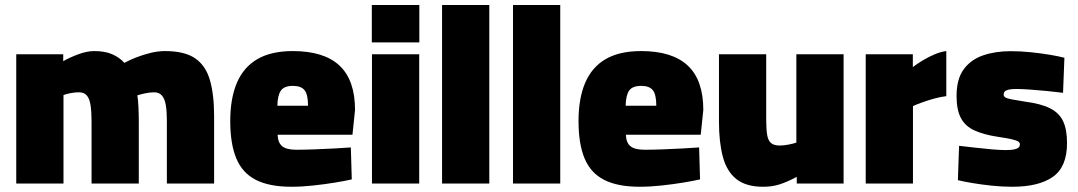

<svg xmlns="http://www.w3.org/2000/svg" viewBox="-20 -714 4196 747"><path d="M43.2 0V-502.8H226V-475.9Q247.9 -488.9 282.7 -502.1Q317.5 -515.3 346.7 -515.3Q388.2 -515.3 416.5 -503Q444.8 -490.7 464 -469.4Q481.8 -479.4 508 -489.9Q534.3 -500.3 564.1 -507.8Q593.9 -515.3 622 -515.3Q697.8 -515.3 739.1 -487.2Q780.3 -459 796.6 -402.7Q813 -346.5 813 -262.1V0H629.2V-245.4Q629.2 -279.6 625.3 -304Q621.4 -328.4 610.6 -341.6Q599.7 -354.9 579.7 -354.9Q563.7 -354.9 545 -350.9Q526.3 -346.9 514.3 -343.1Q517.4 -326.3 518.7 -297.1Q520 -267.8 520 -244.1V0H336.2V-241Q336.2 -278.2 332.5 -303.5Q328.9 -328.8 318.3 -341.9Q307.7 -354.9 287.2 -354.9Q270.4 -354.9 253.2 -351.4Q236 -347.9 227 -344.1V0Z M1114.1 12.6Q1028 12.6 975.5 -14.2Q923 -41 899.4 -97.6Q875.8 -154.1 875.8 -243Q875.8 -331.4 901.9 -392.3Q928 -453.1 981.7 -484.2Q1035.4 -515.3 1119.5 -515.3Q1240.6 -515.3 1300.9 -458.8Q1361.3 -402.3 1361.3 -286L1351.3 -189.7H1060.1Q1061.1 -159.1 1077.7 -145.3Q1094.3 -131.4 1132.3 -131.4Q1164.5 -131.4 1203.7 -132.9Q1242.9 -134.4 1280.7 -136.4Q1318.5 -138.4 1345 -140.4L1348.6 -16Q1322.4 -10 1282.5 -3.5Q1242.7 3 1198.4 7.8Q1154.1 12.6 1114.1 12.6ZM1059.1 -302.7H1178.4Q1178.4 -346 1165 -363Q1151.6 -379.9 1119.5 -379.9Q1085.9 -379.9 1073 -361.8Q1060.1 -343.7 1059.1 -302.7Z M1427.2 0V-502.8H1611V0ZM1426.6 -549.1V-694.5H1611.5V-549.1Z M1699.9 0V-694.5H1883.7V0Z M1975.9 0V-694.5H2159.7V0Z M2469.1 12.6Q2383 12.6 2330.5 -14.2Q2278 -41 2254.4 -97.6Q2230.8 -154.1 2230.8 -243Q2230.8 -331.4 2256.9 -392.3Q2283 -453.1 2336.7 -484.2Q2390.4 -515.3 2474.5 -515.3Q2595.6 -515.3 2655.9 -458.8Q2716.3 -402.3 2716.3 -286L2706.3 -189.7H2415.1Q2416.1 -159.1 2432.7 -145.3Q2449.3 -131.4 2487.3 -131.4Q2519.5 -131.4 2558.7 -132.9Q2597.9 -134.4 2635.7 -136.4Q2673.5 -138.4 2700 -140.4L2703.6 -16Q2677.4 -10 2637.5 -3.5Q2597.7 3 2553.4 7.8Q2509.1 12.6 2469.1 12.6ZM2414.1 -302.7H2533.4Q2533.4 -346 2520 -363Q2506.6 -379.9 2474.5 -379.9Q2440.9 -379.9 2428 -361.8Q2415.1 -343.7 2414.1 -302.7Z M2948.9 12.6Q2882.5 12.6 2845.1 -17.2Q2807.6 -47 2792.4 -103.8Q2777.2 -160.7 2777.2 -241.3V-502.8H2961V-248.7Q2961 -211.5 2964.7 -189.3Q2968.4 -167.1 2979.8 -157.5Q2991.2 -147.8 3013.2 -147.8Q3029.8 -147.8 3048.7 -151.6Q3067.7 -155.4 3078.3 -159.2V-502.8H3262.1V0H3079.9V-25.8Q3042.1 -5.9 3013.2 3.3Q2984.4 12.6 2948.9 12.6Z M3348.2 0V-502.8H3531.5V-453.1Q3547.3 -465.2 3569.6 -478.7Q3591.9 -492.3 3616.6 -502.7Q3641.3 -513.1 3661.7 -515.3V-339.9Q3639.6 -337.3 3615.2 -330.6Q3590.8 -323.9 3569.1 -316.1Q3547.4 -308.4 3532 -301.3V0Z M3918.7 12.6Q3878.5 12.6 3837.9 8.3Q3797.4 4 3763.2 -1.8Q3729 -7.6 3706.8 -13.1L3711.4 -146.7Q3738.4 -143.7 3772.4 -139.7Q3806.5 -135.7 3839.4 -132.9Q3872.3 -130.1 3893 -130.1Q3914 -130.1 3925.9 -132.7Q3937.9 -135.3 3943 -140.2Q3948 -145.1 3948 -152.5Q3948 -159.1 3941.8 -163.3Q3935.6 -167.5 3917.2 -172Q3898.8 -176.5 3861.6 -181.8Q3806.5 -190.3 3770.9 -206.7Q3735.3 -223 3718.4 -255Q3701.6 -286.9 3701.6 -340.3Q3701.6 -406.6 3729.5 -444.5Q3757.4 -482.4 3805 -498.6Q3852.6 -514.9 3911.7 -514.9Q3949.8 -514.9 3989.2 -510.9Q4028.7 -506.9 4063.6 -501.1Q4098.6 -495.3 4121.2 -489.3L4115.9 -352.9Q4089.9 -356.3 4054.9 -359.8Q4019.9 -363.3 3987.4 -365.5Q3954.9 -367.8 3933.9 -367.8Q3914.9 -367.8 3904 -365.2Q3893.2 -362.6 3889.1 -358Q3884.9 -353.4 3884.9 -345.5Q3884.9 -339.4 3891.2 -335.2Q3897.5 -331 3916 -327.4Q3934.4 -323.9 3970.5 -318.2Q4030.1 -310.4 4065.5 -292.6Q4100.8 -274.8 4116.1 -242.6Q4131.4 -210.4 4131.4 -157.2Q4131.4 -64.8 4076.5 -26.1Q4021.6 12.6 3918.7 12.6Z"/></svg>

Font: Titillium Web SemiBold
Style: Regular
Weight: 600
Designer: Mohamed Gaber, Accademia di Belle Arti di Urbino
Foundry: Kief Type Foundry, Accademia di Belle Arti di Urbino
Version: Version 3.000; ttfautohint (v1.8.4)